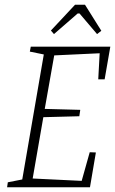

<svg xmlns="http://www.w3.org/2000/svg" viewBox="-20 -791 486 811"><path d="M422 -456H395L401 -566L209 -557L169 -331L319 -327L315 -300L163 -296L118 -37L325 -27L359 -148L385 -147L360 0H10L13 -21L74 -33L165 -561L106 -573L110 -594H446ZM195 -662 297 -771H339L408 -661L390 -647L316 -734H308L208 -647Z"/></svg>

Font: Grenze ExtraLight
Style: Italic
Weight: 275
Italic angle: -10°
Designer: Renata Polastri
Foundry: Omnibus-Type
Version: Version 1.002; ttfautohint (v1.8)